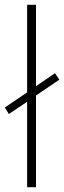

<svg xmlns="http://www.w3.org/2000/svg" viewBox="-38 -780 267 800"><path d="M75 0H112V-382L209 -448L191 -475L112 -421V-760H75V-395L-18 -332L-1 -305L75 -356Z"/></svg>

Font: Noto Sans Sinhala ExtraCondensed ExtraLight
Style: Regular
Weight: 200
Width: 2
Designer: Jelle Bosma - Monotype Design Team
Foundry: Monotype Imaging Inc.
Version: Version 2.006